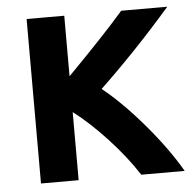

<svg xmlns="http://www.w3.org/2000/svg" viewBox="-44 -577 633 635"><g transform="rotate(-5 272.0 -260.0)"><path d="M192 13H67V-533H192V-332Q318 -460 381 -533H534Q415 -396 294 -281Q359 -229 430 -145.5Q501 -62 544 13H400Q360 -49 302 -111.5Q244 -174 192 -213Z"/></g></svg>

Font: Repo
Style: DemiBold
Weight: 600
Designer: Stefan Peev
Foundry: Context Ltd
Version: Version 001.000